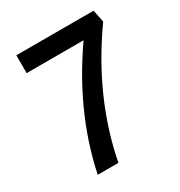

<svg xmlns="http://www.w3.org/2000/svg" viewBox="-166 -816 874 932"><g transform="rotate(-30 271.0 -350.0)"><path d="M402 -632 414 -600H60V-700H493L507 -631Q400 -481 330 -323Q260 -165 228 0H112Q147 -166 219.5 -323.5Q292 -481 402 -632Z"/></g></svg>

Font: Easer Grotesk Variable
Style: Regular
Weight: 400
Designer: Boardeaser, Bonnie Shaver-Troup, Thomas Jockin
Foundry: Lexend
Version: Version 1.001;Glyphs 3.1.2 (3151)